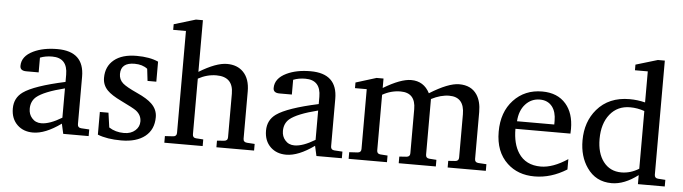

<svg xmlns="http://www.w3.org/2000/svg" viewBox="-47 -928 4010 1128"><g transform="rotate(5 1958.5 -364.0)"><path d="M500 0H350.1L336.9 -59.1Q244.1 7.8 171.9 7.8Q115.7 7.8 80.1 -25.9Q42 -62 42 -123Q42 -185.5 91.3 -220.7Q154.3 -265.6 336.9 -305.2V-348.1Q336.9 -446.8 246.1 -446.8Q206.5 -446.8 174.8 -434.1V-347.2H102.1Q64.9 -347.2 64.9 -376Q64.9 -433.1 131.8 -465.3Q189.9 -493.2 272.9 -493.2Q431.2 -493.2 431.2 -344.2V-64Q431.2 -43.5 452.1 -42L500 -39.1ZM336.9 -94.2V-267.1Q214.4 -236.3 171.4 -200.2Q141.1 -173.8 141.1 -129.9Q141.1 -97.2 160.6 -75.2Q181.2 -50.8 215.8 -50.8Q265.1 -50.8 336.9 -94.2Z M883.3 -145Q883.3 -71.8 832.8 -31.5Q782.2 8.8 692.4 8.8Q608.4 8.8 553.2 -13.2V-147H604L616.2 -61Q654.3 -36.1 705.1 -36.1Q746.1 -36.1 771.5 -59.1Q795.4 -80.6 795.4 -111.8Q795.4 -149.4 763.2 -174.3Q746.1 -187 673.3 -222.2Q614.3 -250.5 589.4 -276.4Q560.1 -306.6 560.1 -349.1Q560.1 -416.5 607.4 -455.3Q654.8 -494.1 740.2 -494.1Q817.4 -494.1 868.2 -471.2V-353H816.4L808.1 -423.8Q778.8 -446.8 732.4 -446.8Q651.4 -446.8 651.4 -379.9Q651.4 -347.2 675.3 -325.7Q696.8 -306.6 762.2 -276.9Q821.8 -250 849.1 -223.1Q883.3 -189.9 883.3 -145Z M1475.6 0H1253.4V-39.1L1294.4 -42Q1316.4 -43.5 1316.4 -64V-321.8Q1316.4 -420.9 1217.3 -420.9Q1161.6 -420.9 1109.4 -392.1V-64Q1109.4 -43.5 1129.4 -42L1172.4 -39.1V0H946.3V-39.1L994.6 -42Q1015.6 -43.5 1015.6 -64V-665H940.4V-698.2L1068.4 -736.8H1109.4V-432.1Q1209.5 -493.2 1273.4 -493.2Q1334 -493.2 1369.6 -456.5Q1408.2 -417 1408.2 -342.8V-64Q1408.2 -43.5 1430.2 -42L1475.6 -39.1Z M1993.2 0H1843.3L1830.1 -59.1Q1737.3 7.8 1665 7.8Q1608.9 7.8 1573.2 -25.9Q1535.2 -62 1535.2 -123Q1535.2 -185.5 1584.5 -220.7Q1647.5 -265.6 1830.1 -305.2V-348.1Q1830.1 -446.8 1739.3 -446.8Q1699.7 -446.8 1668 -434.1V-347.2H1595.2Q1558.1 -347.2 1558.1 -376Q1558.1 -433.1 1625 -465.3Q1683.1 -493.2 1766.1 -493.2Q1924.3 -493.2 1924.3 -344.2V-64Q1924.3 -43.5 1945.3 -42L1993.2 -39.1ZM1830.1 -94.2V-267.1Q1707.5 -236.3 1664.6 -200.2Q1634.3 -173.8 1634.3 -129.9Q1634.3 -97.2 1653.8 -75.2Q1674.3 -50.8 1709 -50.8Q1758.3 -50.8 1830.1 -94.2Z M2842.3 0H2617.2V-39.1L2658.2 -42Q2679.2 -43.5 2679.2 -64V-318.8Q2679.2 -420.9 2590.3 -420.9Q2540 -420.9 2484.4 -392.1V-64Q2484.4 -43.5 2505.4 -42L2547.4 -39.1V0H2328.6V-39.1L2370.6 -42Q2391.6 -43.5 2391.6 -64V-324.2Q2391.6 -420.9 2303.2 -420.9Q2247.1 -420.9 2196.3 -392.1V-64Q2196.3 -43.5 2217.3 -42L2259.3 -39.1V0H2033.2V-39.1L2082.5 -42Q2103.5 -43.5 2103.5 -64V-417H2034.2V-450.2L2155.3 -487.8H2196.3V-432.1Q2297.9 -493.2 2359.4 -493.2Q2434.1 -493.2 2469.2 -424.8Q2578.6 -493.2 2642.6 -493.2Q2713.9 -493.2 2747.6 -442.4Q2773.4 -403.3 2773.4 -340.8V-64Q2773.4 -43.5 2794.4 -42L2842.3 -39.1Z M3319.3 -49.8Q3227.1 7.8 3129.4 7.8Q3031.2 7.8 2968.3 -51.3Q2897.5 -117.2 2897.5 -235.8Q2897.5 -351.6 2963.4 -422.4Q3029.3 -493.2 3132.3 -493.2Q3222.7 -493.2 3272.5 -435.5Q3319.3 -381.3 3319.3 -289.1Q3319.3 -270 3318.4 -261.2H2994.1Q2994.1 -172.9 3029.3 -119.1Q3072.3 -53.2 3161.1 -53.2Q3232.9 -53.2 3319.3 -110.8ZM3219.2 -306.2V-328.1Q3219.2 -380.4 3195.8 -411.1Q3169.9 -444.8 3122.6 -444.8Q3072.3 -444.8 3037.8 -407.2Q3003.4 -369.6 2999.5 -306.2Z M3897.5 0H3739.3V-53.2Q3659.2 7.8 3584.5 7.8Q3490.7 7.8 3438.5 -67.9Q3392.6 -133.3 3392.6 -228Q3392.6 -337.9 3455.6 -411.6Q3525.4 -493.2 3647.5 -493.2Q3694.3 -493.2 3739.3 -481.9V-665H3663.6V-698.2L3792.5 -736.8H3833.5V-64Q3833.5 -43.5 3854.5 -42L3897.5 -39.1ZM3739.3 -90.8V-431.2Q3697.8 -445.8 3654.3 -445.8Q3580.1 -445.8 3535.9 -390.9Q3491.7 -335.9 3491.7 -245.1Q3491.7 -161.6 3529.3 -111.8Q3568.4 -60.1 3636.2 -60.1Q3689.5 -60.1 3739.3 -90.8Z"/></g></svg>

Font: Ezra SIL SR
Style: Regular
Weight: 400
Designer: Development by SIL's NRSI team. OpenType tables by Ralph Hancock ( hancock@dircon.co.uk ).
Foundry: Development by SIL's NRSI team.
Version: Version 2.51; 2007